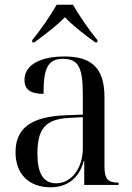

<svg xmlns="http://www.w3.org/2000/svg" viewBox="-20 -786 563 816"><path d="M117 -616V-606H126C164 -634 223 -678 256 -713C283 -682 353 -628 385 -606H394V-616C359 -657 316 -721 290 -766H221C195 -721 152 -657 117 -616ZM195 10C263 10 316 -26 336 -102H338V0H484V-10H481C439 -10 424 -25 424 -79V-373C424 -499 367 -546 254 -546C158 -546 84 -514 84 -446C84 -404 112 -387 165 -387C165 -493 181 -536 248 -536C318 -536 332 -491 332 -381V-299L256 -296C115 -290 46 -243 46 -139C46 -45 104 10 195 10ZM218 -7C165 -7 139 -49 139 -132C139 -238 172 -280 275 -285L332 -288V-156C332 -74 286 -7 218 -7Z"/></svg>

Font: Noto Serif Display SemiCondensed
Style: Regular
Weight: 400
Width: 4
Designer: Monotype Design Team
Foundry: Monotype Imaging Inc.
Version: Version 2.009